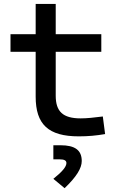

<svg xmlns="http://www.w3.org/2000/svg" viewBox="-20 -694 626 991"><path d="M386.7 9.8C435.5 9.8 476.6 5.9 522.5 -2L510.7 -92.8C463.9 -86.9 428.7 -83 396.5 -83C304.7 -83 267.6 -118.2 267.6 -200.2V-426.8H502.9V-517.6H267.6V-673.8H164.1V-517.6H34.2V-426.8H164.1V-195.3C164.1 -51.8 229.5 9.8 386.7 9.8ZM313.5 277.3C374 219.2 401.9 174.8 401.9 137.2C401.9 81.1 367.2 55.7 292 55.7H255.4V128.4H287.1C311.5 128.4 322.8 134.3 322.8 147.5C322.8 166.5 301.8 191.9 255.4 229Z"/></svg>

Font: CaskaydiaCove Nerd Font
Style: Regular
Weight: 400
Designer: Aaron Bell
Foundry: Saja Typeworks
Version: Version 2111.1;Nerd Fonts 2.3.3